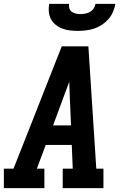

<svg xmlns="http://www.w3.org/2000/svg" viewBox="-24 -975 644 995"><path d="M-4 0V-101H46L103 -245L296 -735H434L475 -101H512V0H301V-101H353L348 -224H213L167 -101H206V0ZM251 -325H344L337 -490Q337 -505 336 -520.5Q335 -536 335 -551Q329 -536 323.5 -520.5Q318 -505 312 -490ZM379 -815Q358 -815 337.5 -817.5Q317 -820 298.5 -827Q280 -834 264.5 -846.5Q249 -859 240 -876Q231 -893 229 -913.5Q227 -934 231 -955H334Q332 -943 335.5 -931.5Q339 -920 348.5 -913.5Q358 -907 369.5 -904.5Q381 -902 393 -902Q406 -902 418.5 -904.5Q431 -907 442.5 -913.5Q454 -920 461.5 -931.5Q469 -943 471 -955H574Q570 -934 561.5 -913.5Q553 -893 538 -876Q523 -859 504 -846.5Q485 -834 464 -827Q443 -820 421.5 -817.5Q400 -815 379 -815Z"/></svg>

Font: Iosevka Etoile Oblique
Style: Bold
Weight: 700
Italic angle: -9°
Designer: Belleve Invis
Foundry: Belleve Invis
Version: Version 15.5.2; ttfautohint (v1.8.4)